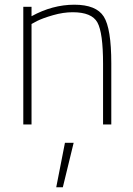

<svg xmlns="http://www.w3.org/2000/svg" viewBox="-20 -529 567 816"><path d="M219 267 256 78H293L247 267ZM114 0H79V-500H114V-460Q203 -509 296 -509Q389 -509 421 -458.5Q453 -408 453 -260V0H418V-258Q418 -390 394 -433.5Q370 -477 289 -477Q249 -477 205.5 -464.5Q162 -452 138 -440L114 -427Z"/></svg>

Font: Titillium Web[RUS by Daymarius]
Style: Regular
Weight: 200
Designer: Cyrillization by Daymarius
Foundry: Cyrillization by Daymarius
Version: Version 1.002 September 11, 2018